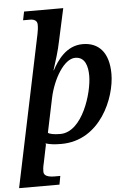

<svg xmlns="http://www.w3.org/2000/svg" viewBox="-79 -807 748 1094"><g transform="rotate(-5 295.0 -260.0)"><path d="M-15 240H216L225 191H193C153 191 131 181 131 159C131 131 136 119 139 103L154 30C159 10 160 4 157 -1C183 7 210 10 247 10C471 10 566 -228 566 -363C566 -484 510 -546 417 -546C323 -546 270 -466 241 -412H239C255 -462 274 -521 284 -572L325 -760H101L91 -711H131C155 -711 172 -701 172 -679C172 -659 170 -647 166 -626ZM246 -47C208 -47 184 -53 176 -60L217 -256C239 -360 303 -472 368 -472C425 -472 439 -417 439 -363C439 -268 374 -47 246 -47Z"/></g></svg>

Font: Noto Serif Semi
Style: Italic
Weight: 600
Italic angle: -12°
Designer: Monotype Design Team
Foundry: Monotype Imaging Inc.
Version: Version 1.901